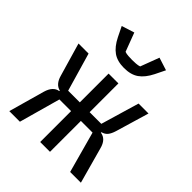

<svg xmlns="http://www.w3.org/2000/svg" viewBox="-212 -896 1024 1024"><g transform="rotate(45 300.0 -384.0)"><path d="M263 -233H175L110 0H30L87 -203Q103 -258 143 -264V-268Q105 -277 91 -327L36 -516H112L175 -299H263V-516H337V-299H425L489 -516H564L508 -327Q500 -301 488.5 -287Q477 -273 457 -268V-264Q500 -258 514 -203L570 0H489L425 -233H337V0H263ZM300 -595Q249 -595 217 -617.5Q185 -640 161 -688L133 -745L205 -768L245 -662Q256 -658 272 -657Q288 -656 300 -656Q312 -656 328 -657Q344 -658 355 -662L395 -768L467 -745L439 -688Q415 -640 383 -617.5Q351 -595 300 -595Z"/></g></svg>

Font: IBM Plex Mono
Style: Regular
Weight: 400
Monospace: yes
Designer: Mike Abbink, Paul van der Laan, Pieter van Rosmalen
Foundry: Bold Monday
Version: Version 2.3